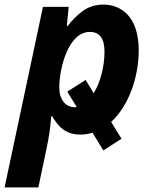

<svg xmlns="http://www.w3.org/2000/svg" viewBox="-53 -576 668 836"><path d="M114 240 149 74C160 23 166 -17 170 -70H174C201 -25 231 10 298 10C316 10 333 7 350 2L397 79L476 28L431 -45C507 -115 551 -239 551 -357C551 -503 475 -556 397 -556C362 -556 331 -546 306 -527C281 -508 259 -486 242 -463H238L246 -546H134L-33 240ZM273 -109C232 -109 205 -143 205 -195C205 -275 243 -437 338 -437C381 -437 402 -408 402 -351C402 -286 384 -218 355 -170L320 -228L240 -177L281 -110C278 -109 276 -109 273 -109Z"/></svg>

Font: BC Sans
Style: Bold Italic
Weight: 700
Italic angle: -12°
Designer: Monotype Design Team
Province of B.C.
Foundry: Monotype Imaging Inc.
Version: Version 2.000;GOOG;noto-source:20170915:90ef993387c0